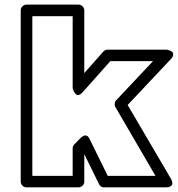

<svg xmlns="http://www.w3.org/2000/svg" viewBox="-20 -787 771 832"><path d="M69.8 0V-742.2Q69.8 -752.9 77.9 -760Q85.9 -767.1 95.2 -767.1H319.8Q330.6 -767.1 337.9 -759.3Q345.2 -751.5 345.2 -742.2V-470.2L428.2 -564Q436 -571.8 446.8 -571.8H701.2Q703.1 -571.8 706.5 -571Q710 -570.3 717 -567.4Q724.1 -564.5 727.8 -560.3Q731.4 -556.2 730.2 -548.1Q729 -540 719.2 -529.8L533.2 -332L720.2 -13.2Q721.2 -11.7 722.7 -9Q724.1 -6.3 725.8 0.2Q727.5 6.8 726.3 11.7Q725.1 16.6 718.3 20.8Q711.4 24.9 698.2 24.9H431.2Q416 24.9 409.2 11.2L345.2 -119.1V0Q345.2 10.7 337.2 17.8Q329.1 24.9 319.8 24.9H95.2Q84.5 24.9 77.1 17.1Q69.8 9.3 69.8 0ZM120.1 -24.9H294.9V-144Q294.9 -154.3 301.8 -161.1L329.1 -189Q342.3 -201.2 351.3 -200Q360.4 -198.7 364.7 -190.9L369.1 -183.1L446.8 -24.9H653.8L480 -323.2Q476.1 -329.6 477.1 -338.4Q478 -347.2 483.9 -353L643.1 -522H458L338.9 -388.2Q330.1 -377.9 322 -376Q314 -374 309.3 -378.4Q304.7 -382.8 301.3 -388.7Q297.9 -394.5 296.4 -399.4L294.9 -404.8V-716.8H120.1Z"/></svg>

Font: Trueno Black Outline
Style: Regular
Weight: 900
Width: 6
Designer: Julieta Ulanovsky
Foundry: Julieta Ulanovsky
Version: Version 3.001b | FøM Fix